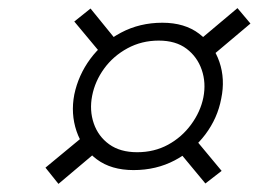

<svg xmlns="http://www.w3.org/2000/svg" viewBox="-20 -588 690 473"><path d="M309 -169Q254 -169 218.5 -195.5Q183 -222 168.5 -265Q154 -308 163 -355Q173 -403 202.5 -443Q232 -483 278 -507.5Q324 -532 380 -532Q435 -532 470.5 -505Q506 -478 520.5 -435.5Q535 -393 525 -345Q516 -297 486 -257Q456 -217 410.5 -193Q365 -169 309 -169ZM124 -135 92 -175 196 -261 226 -221ZM318 -213Q360 -213 394 -231.5Q428 -250 451 -281.5Q474 -313 481 -348Q488 -384 477 -416Q466 -448 439.5 -468Q413 -488 371 -488Q329 -488 294 -469Q259 -450 236.5 -419Q214 -388 207 -352Q200 -316 211 -284Q222 -252 249 -232.5Q276 -213 318 -213ZM238 -445 163 -535 203 -567 277 -476ZM486 -136 413 -224 452 -256 526 -167ZM489 -439 458 -478 565 -568 597 -530Z"/></svg>

Font: REM Light
Style: Italic
Weight: 300
Italic angle: -11°
Designer: Octavio Pardo
Foundry: Ashler Design
Version: Version 1.005;gftools[0.9.28]